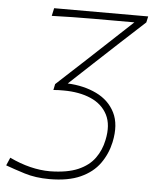

<svg xmlns="http://www.w3.org/2000/svg" viewBox="-117 -537 630 783"><g transform="rotate(5 198.0 -146.0)"><path d="M114 202Q57.5 202 12 187.8Q-33.5 173.5 -66 161.5L-52 129Q34 170 114 170Q184.5 169 228.5 150Q272.5 131 296.2 98.2Q320 65.5 328.5 23.5Q342 -39 320.8 -80.5Q299.5 -122 252.5 -142.5Q205.5 -163 140.5 -163Q131 -163 120 -162.8Q109 -162.5 99 -161.5L104 -186Q132.5 -212.5 161 -238.8Q189.5 -265 217 -290.5L404 -465H307Q277.5 -465 236.5 -465Q195.5 -465 151 -464.2Q106.5 -463.5 66 -462L73 -494H458L452.5 -469Q402.5 -423.5 352.8 -377.2Q303 -331 252.5 -284L155 -193Q221.5 -190 273.2 -165Q325 -140 349.2 -91.8Q373.5 -43.5 358 29.5Q347.5 78 319.5 117.2Q291.5 156.5 241.2 179.2Q191 202 114 202Z"/></g></svg>

Font: Commissioner Flair Thin
Style: Italic
Weight: 100
Italic angle: -12°
Designer: Kostas Bartsokas
Foundry: Kostas Bartsokas
Version: Version 1.000; ttfautohint (v1.8.3)